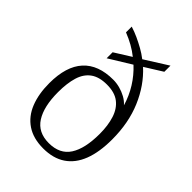

<svg xmlns="http://www.w3.org/2000/svg" viewBox="-219 -873 995 995"><g transform="rotate(45 278.0 -375.5)"><path d="M277 10Q204 10 155.5 -22.5Q107 -55 83.5 -114Q60 -173 60 -252Q60 -375 116.5 -437Q173 -499 282 -499Q306 -499 330.5 -492.5Q355 -486 377 -474Q399 -462 415 -444Q399 -498 370 -544.5Q341 -591 301 -628L179 -553V-597L270 -654Q245 -674 216.5 -690Q188 -706 155 -719V-761Q184 -752 211 -739.5Q238 -727 264 -712.5Q290 -698 313 -680L440 -760V-715L344 -655Q415 -590 456 -493.5Q497 -397 497 -276Q497 -183 472.5 -119.5Q448 -56 399 -23Q350 10 277 10ZM278 -30Q358 -30 394.5 -86.5Q431 -143 431 -251Q431 -312 416 -359Q401 -406 367.5 -432Q334 -458 277 -458Q220 -458 186.5 -433.5Q153 -409 139 -362.5Q125 -316 125 -251Q125 -146 162 -88Q199 -30 278 -30Z"/></g></svg>

Font: Noto Serif Thai Light
Style: Regular
Weight: 300
Version: Version 2.001